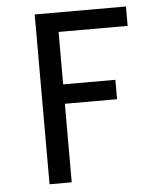

<svg xmlns="http://www.w3.org/2000/svg" viewBox="-53 -781 705 828"><g transform="rotate(-5 300.0 -367.5)"><path d="M128 0V-735H523V-651H224V-424H450V-340H224V0Z"/></g></svg>

Font: Iosevka Curly Medium Extended
Style: Regular
Weight: 500
Width: 7
Monospace: yes
Designer: Belleve Invis
Foundry: Belleve Invis
Version: Version 11.1.0; ttfautohint (v1.8.3)